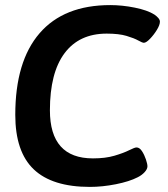

<svg xmlns="http://www.w3.org/2000/svg" viewBox="-20 -727 659 754"><path d="M333 7Q185 7 112.5 -62Q40 -131 40 -276Q40 -486 135.5 -596.5Q231 -707 413 -707Q460 -707 509.5 -697Q559 -687 586 -670Q595 -664 601.5 -656.5Q608 -649 608 -642Q608 -629 596 -609.5Q584 -590 569 -574.5Q554 -559 545 -559Q539 -559 523 -568Q507 -577 477 -586Q447 -595 399 -595Q291 -595 233.5 -518Q176 -441 176 -294Q176 -105 345 -105Q394 -105 429.5 -115.5Q465 -126 487 -137Q509 -148 516 -148Q528 -148 537.5 -133.5Q547 -119 553 -101Q559 -83 559 -74Q559 -63 548 -51Q537 -39 521 -31Q488 -14 435 -3.5Q382 7 333 7Z"/></svg>

Font: Asap SemiBold
Style: Italic
Weight: 600
Italic angle: -6°
Designer: Pablo Cosgaya
Foundry: Omnibus-Type
Version: Version 3.001; ttfautohint (v1.8.3)